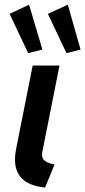

<svg xmlns="http://www.w3.org/2000/svg" viewBox="-20 -805 369 832"><path d="M44.9 -113.8Q44.9 -135.3 50.3 -162.1L121.6 -521H237.8L163.6 -147.9Q162.1 -141.6 162.1 -136.2Q162.1 -115.2 177.2 -106Q192.4 -96.7 216.3 -92.3L175.3 7.8Q107.4 0.5 76.2 -30.3Q44.9 -61 44.9 -113.8ZM21.5 -745.1 106 -784.7 163.6 -590.3 102.1 -574.7ZM187.5 -745.1 273.9 -784.7 329.1 -590.3 268.1 -574.7Z"/></svg>

Font: Reddit Sans Vanilla SemiBold
Style: Italic
Weight: 600
Italic angle: -11.25°
Designer: Stephen Hutchings
Version: Version 1.013